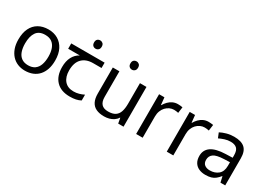

<svg xmlns="http://www.w3.org/2000/svg" viewBox="-8 -1484 3095 2242"><g transform="rotate(30 1540.0 -363.5)"><path d="M551 -269Q551 -202 533.5 -150.5Q516 -99 483.5 -63Q451 -27 404.5 -8.5Q358 10 301 10Q248 10 203 -8.5Q158 -27 125 -63Q92 -99 73.5 -150.5Q55 -202 55 -269Q55 -358 85 -419.5Q115 -481 171 -513.5Q227 -546 304 -546Q377 -546 432.5 -513.5Q488 -481 519.5 -419.5Q551 -358 551 -269ZM146 -269Q146 -206 162.5 -159.5Q179 -113 214 -88Q249 -63 303 -63Q357 -63 392 -88Q427 -113 443.5 -159.5Q460 -206 460 -269Q460 -333 443 -378Q426 -423 391.5 -447.5Q357 -472 302 -472Q220 -472 183 -418Q146 -364 146 -269Z M890 -737Q910 -737 925.5 -723.5Q941 -710 941 -681Q941 -653 925.5 -639Q910 -625 890 -625Q868 -625 853 -639Q838 -653 838 -681Q838 -710 853 -723.5Q868 -737 890 -737ZM906 10Q788 10 723 -57Q658 -124 658 -245Q658 -325 687 -380.5Q716 -436 770 -465H613V-537H1063V-465H950Q856 -465 802.5 -411.5Q749 -358 749 -252Q749 -165 792 -114.5Q835 -64 915 -64Q952 -64 986 -73.5Q1020 -83 1052 -99V-21Q1023 -5 988 2.5Q953 10 906 10Z M1380 -737Q1400 -737 1415.5 -723.5Q1431 -710 1431 -681Q1431 -653 1415.5 -639Q1400 -625 1380 -625Q1358 -625 1343 -639Q1328 -653 1328 -681Q1328 -710 1343 -723.5Q1358 -737 1380 -737ZM1628 -536V0H1556L1543 -71H1539Q1522 -43 1495 -25Q1468 -7 1436 1.5Q1404 10 1369 10Q1305 10 1261.5 -10.5Q1218 -31 1196 -74Q1174 -117 1174 -185V-536H1263V-191Q1263 -127 1292 -95Q1321 -63 1382 -63Q1442 -63 1476.5 -85.5Q1511 -108 1525.5 -151.5Q1540 -195 1540 -257V-536Z M2048 -546Q2063 -546 2080.5 -544.5Q2098 -543 2111 -540L2100 -459Q2087 -462 2071.5 -464Q2056 -466 2042 -466Q2011 -466 1983 -453Q1955 -440 1933 -416.5Q1911 -393 1898.5 -360Q1886 -327 1886 -286V0H1798V-536H1870L1880 -438H1884Q1901 -468 1925 -492.5Q1949 -517 1980 -531.5Q2011 -546 2048 -546Z M2461 -546Q2476 -546 2493.5 -544.5Q2511 -543 2524 -540L2513 -459Q2500 -462 2484.5 -464Q2469 -466 2455 -466Q2424 -466 2396 -453Q2368 -440 2346 -416.5Q2324 -393 2311.5 -360Q2299 -327 2299 -286V0H2211V-536H2283L2293 -438H2297Q2314 -468 2338 -492.5Q2362 -517 2393 -531.5Q2424 -546 2461 -546Z M2807 -545Q2905 -545 2952 -502Q2999 -459 2999 -365V0H2935L2918 -76H2914Q2891 -47 2866.5 -27.5Q2842 -8 2810.5 1Q2779 10 2734 10Q2686 10 2647.5 -7Q2609 -24 2587 -59.5Q2565 -95 2565 -149Q2565 -229 2628 -272.5Q2691 -316 2822 -320L2913 -323V-355Q2913 -422 2884 -448Q2855 -474 2802 -474Q2760 -474 2722 -461.5Q2684 -449 2651 -433L2624 -499Q2659 -518 2707 -531.5Q2755 -545 2807 -545ZM2833 -259Q2733 -255 2694.5 -227Q2656 -199 2656 -148Q2656 -103 2683.5 -82Q2711 -61 2754 -61Q2822 -61 2867 -98.5Q2912 -136 2912 -214V-262Z"/></g></svg>

Font: ugurmukhi05
Style: Book
Weight: 400
Designer: Jelle Bosma - Monotype Design Team
Foundry: Monotype Imaging Inc.
Version: Version 2.003